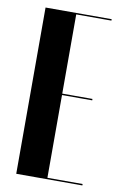

<svg xmlns="http://www.w3.org/2000/svg" viewBox="-81 -747 507 795"><g transform="rotate(10 172.5 -349.5)"><path d="M323 -699V-693H175V-360H302V-354H175V-6H323V0H45V-699Z"/></g></svg>

Font: Moniqa Black Display
Style: Regular
Weight: 900
Designer: Rajesh Rajput
Foundry: Rajesh Rajput
Version: Version 1.000